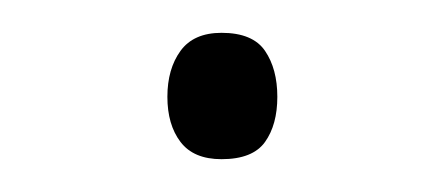

<svg xmlns="http://www.w3.org/2000/svg" viewBox="-20 -474 270 117"><path d="M82 -415Q82 -432 90 -443Q98 -454 115 -454Q134 -454 141.5 -443Q149 -432 149 -415Q149 -398 141.5 -387.5Q134 -377 115 -377Q98 -377 90 -387.5Q82 -398 82 -415Z"/></svg>

Font: Noto Sans Kannada UI ExtraLight
Style: Regular
Weight: 200
Designer: Jelle Bosma - Monotype Design Team
Foundry: Monotype Imaging Inc.
Version: Version 2.005; ttfautohint (v1.8.4.7-5d5b)